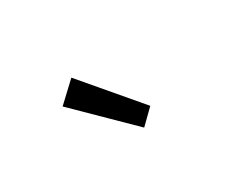

<svg xmlns="http://www.w3.org/2000/svg" viewBox="-45 -1035 695 559"><g transform="rotate(-30 303.0 -756.0)"><path d="M319 -640 366 -686 208 -872 144 -812Z"/></g></svg>

Font: Noto Sans KR
Style: Regular
Weight: 400
Designer: Ryoko NISHIZUKA 西塚涼子 (kana, bopomofo & ideographs); Paul D. Hunt (Latin, Greek & Cyrillic); Sandoll Communications 산돌커뮤니
Foundry: Adobe
Version: Version 2.004;hotconv 1.0.118;makeotfexe 2.5.65603